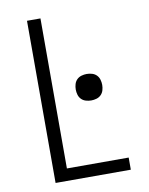

<svg xmlns="http://www.w3.org/2000/svg" viewBox="-83 -796 666 857"><g transform="rotate(-10 250.0 -367.5)"><path d="M99 0V-735H160V-55H440V0ZM320 -335Q308 -335 296 -338.5Q284 -342 275.5 -350.5Q267 -359 263.5 -371Q260 -383 260 -395Q260 -407 263.5 -419Q267 -431 275.5 -439.5Q284 -448 296 -451.5Q308 -455 320 -455Q332 -455 344 -451.5Q356 -448 364.5 -439.5Q373 -431 376.5 -419Q380 -407 380 -395Q380 -383 376.5 -371Q373 -359 364.5 -350.5Q356 -342 344 -338.5Q332 -335 320 -335Z"/></g></svg>

Font: Iosevka Term Curly Light
Style: Regular
Weight: 300
Designer: Belleve Invis
Foundry: Belleve Invis
Version: Version 32.3.0